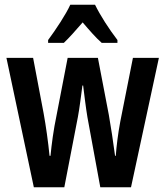

<svg xmlns="http://www.w3.org/2000/svg" viewBox="-20 -786 695 806"><path d="M379 -766H275C257 -726 214 -661 182 -618V-606H248C269 -626 297 -657 327 -692C356 -658 382 -628 407 -606H473V-618C437 -665 401 -721 379 -766ZM347 -294 401 0H530L647 -543H538L485 -276C475 -223 469 -172 466 -132H463C455 -192 446 -252 437 -303L391 -543H264L218 -305C204 -238 197 -182 192 -132H188C182 -192 173 -256 163 -311L119 -543H7L122 0H250L307 -295C314 -332 320 -383 326 -427H329C334 -387 340 -336 347 -294Z"/></svg>

Font: Noto Sans Devanagari ExtraCondensed SemiBold
Style: Regular
Weight: 600
Width: 2
Designer: Jelle Bosma - Monotype Design Team
Foundry: Monotype Imaging Inc.
Version: Version 2.004